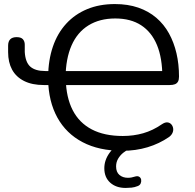

<svg xmlns="http://www.w3.org/2000/svg" viewBox="-20 -734 963 946"><path d="M582 9Q468 9 387 -33.5Q306 -76 262.5 -155Q219 -234 217 -343L232 -315H196Q138 -315 98.5 -335Q59 -355 39.5 -391Q20 -427 20 -477V-509Q20 -551 62 -551Q84 -551 93 -540.5Q102 -530 102 -514Q102 -504 102 -495.5Q102 -487 102 -478Q105 -427 129.5 -405.5Q154 -384 203 -384H232L217 -355Q218 -438 240.5 -504Q263 -570 306 -617Q349 -664 409.5 -689Q470 -714 546 -714Q610 -714 661 -696.5Q712 -679 750 -646.5Q788 -614 812.5 -569.5Q837 -525 849.5 -471.5Q862 -418 862 -357Q862 -341 857 -332Q852 -323 842 -319Q832 -315 816 -315H291L304 -344Q306 -254 338 -191.5Q370 -129 432 -96.5Q494 -64 585 -64Q638 -64 685.5 -77.5Q733 -91 778 -122Q793 -132 804.5 -131Q816 -130 823.5 -122Q831 -114 833 -102.5Q835 -91 830 -79.5Q825 -68 813 -59Q765 -26 707 -8.5Q649 9 582 9ZM548 -643Q471 -643 416 -609Q361 -575 332.5 -510Q304 -445 303 -352L291 -384H800L780 -352Q780 -448 753.5 -512Q727 -576 675.5 -609.5Q624 -643 548 -643ZM599 192Q552 192 523 166Q494 140 494 95Q494 55 519.5 19.5Q545 -16 589 -36L618 0Q603 6 587.5 18.5Q572 31 562 48Q552 65 552 86Q552 114 568.5 128Q585 142 610 142Q619 142 627.5 140.5Q636 139 645 136Q658 132 666 137Q674 142 675.5 151.5Q677 161 673 170Q669 179 658 183Q643 189 628 190.5Q613 192 599 192Z"/></svg>

Font: Nunito
Style: Regular
Weight: 400
Designer: Vernon Adams
Foundry: Vernon Adams
Version: Version 3.602